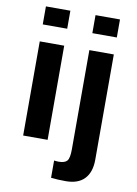

<svg xmlns="http://www.w3.org/2000/svg" viewBox="-100 -789 756 1061"><g transform="rotate(10 278.0 -259.0)"><path d="M207 -724.6V-623.5H69.8V-724.6ZM207 -528.3V0H69.8V-528.3ZM485.4 -724.6V-623.5H348.1V-724.6ZM345.2 207.5Q296.9 207.5 262.2 203.1V106.4Q268.6 106.9 274.7 107.7Q280.8 108.4 287.1 108.4Q322.3 108.4 335.2 93Q348.1 77.6 348.1 29.3V-528.3H485.4V62.5Q485.4 132.3 450 169.9Q414.6 207.5 345.2 207.5Z"/></g></svg>

Font: Arimo
Style: Bold
Weight: 700
Designer: Steve Matteson
Foundry: Monotype Imaging Inc.
Version: Version 1.33